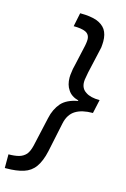

<svg xmlns="http://www.w3.org/2000/svg" viewBox="-168 -774 648 991"><g transform="rotate(15 156.5 -278.0)"><path d="M-37 158V85C-16 85 3 83 18 79C33 75 46 67 56 56C65 45 72 29 77 8L112 -148C119 -182 133 -210 152 -232C171 -253 200 -267 239 -274V-277C213 -284 194 -297 183 -315C171 -332 165 -354 165 -380C165 -389 166 -399 168 -411C169 -422 171 -432 174 -443L197 -546C199 -555 201 -563 202 -571C203 -578 204 -585 204 -592C204 -611 196 -624 181 -631C166 -638 144 -641 117 -641L132 -714H138C170 -714 197 -710 219 -703C241 -695 258 -683 269 -667C280 -650 285 -629 285 -604C285 -593 284 -583 283 -572C281 -561 278 -549 275 -536L251 -430C249 -419 247 -410 246 -402C244 -393 243 -385 243 -377C243 -354 252 -336 270 -325C287 -313 312 -307 345 -307L329 -234C290 -234 260 -227 237 -213C214 -199 198 -175 191 -141L158 16C150 53 138 82 123 103C108 124 88 138 63 146C38 154 7 158 -30 158H-37Z"/></g></svg>

Font: NameLogos Sans
Style: Italic
Weight: 500
Version: Version 0.1